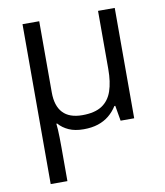

<svg xmlns="http://www.w3.org/2000/svg" viewBox="-86 -606 790 917"><g transform="rotate(-10 309.0 -147.5)"><path d="M532.7 -535.2V0H466.8L454.1 -74.2H449.7Q433.1 -47.9 410.2 -29.1Q387.2 -10.3 356.7 -0.2Q326.2 9.8 286.6 9.8Q244.6 9.8 215.1 -3.4Q185.5 -16.6 166 -39.1H162.1Q163.6 -27.3 164.6 -10Q165.5 7.3 166 29.1Q166.5 50.8 166.5 76.7V240.2H85.4V-535.2H166.5V-189.5Q166.5 -124.5 197.8 -91.1Q229 -57.6 292 -57.6Q352.5 -57.6 387.2 -80.3Q421.9 -103 436.8 -146.7Q451.7 -190.4 451.7 -253.4V-535.2Z"/></g></svg>

Font: Wonky
Style: Regular
Weight: 400
Designer: Monotype Design Team
Foundry: Monotype Imaging Inc.
Version: Version 3.000